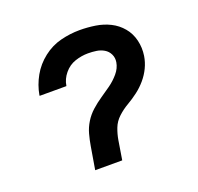

<svg xmlns="http://www.w3.org/2000/svg" viewBox="-100 -646 777 754"><g transform="rotate(-20 288.0 -269.0)"><path d="M175 0H288L301 -80Q305 -104 314 -127.5Q323 -151 342.5 -169Q362 -187 384.5 -200Q407 -213 428 -229Q449 -245 466 -265Q483 -285 494 -308Q505 -331 509 -356Q514 -389 506.5 -420.5Q499 -452 479 -476Q459 -500 431 -514Q403 -528 370.5 -533Q338 -538 305 -538Q266 -538 226 -528Q186 -518 152 -491.5Q118 -465 97.5 -428.5Q77 -392 70 -352Q70 -350 70 -349H181L182 -350Q186 -377 205 -400Q224 -423 251 -432Q278 -441 305 -441Q323 -441 340 -438.5Q357 -436 371.5 -427.5Q386 -419 393.5 -403.5Q401 -388 398 -370Q394 -346 376.5 -325.5Q359 -305 338 -290Q317 -275 295.5 -260.5Q274 -246 254.5 -228.5Q235 -211 221.5 -189Q208 -167 201.5 -143Q195 -119 191 -95Z"/></g></svg>

Font: Iosevka Sparkle Semibold
Style: Italic
Weight: 600
Italic angle: -9°
Designer: Belleve Invis
Foundry: Belleve Invis
Version: Version 4.5.0; ttfautohint (v1.8.3)